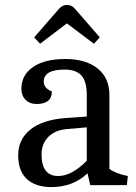

<svg xmlns="http://www.w3.org/2000/svg" viewBox="-20 -753 555 781"><path d="M189 8Q125 8 89.5 -24.5Q54 -57 54 -121.5Q54 -186 103.5 -226Q153 -266 248 -273L333 -279V-367Q333 -421 311.5 -445.5Q290 -470 243 -470Q158 -470 158 -421Q158 -394 191 -381Q191 -330 129 -330Q101 -330 84 -347Q67 -364 67 -392Q67 -448 114.5 -480.5Q162 -513 245.5 -513Q329 -513 377 -474.5Q425 -436 425 -367V-66Q450 -47 500 -37L496 0H347L336 -48Q277 8 189 8ZM149 -125Q149 -37 217 -37Q271 -37 333 -99V-235L252 -228Q204 -224 176.5 -196Q149 -168 149 -125ZM219 -716Q233 -733 252.5 -733Q272 -733 286 -716L386 -601L362 -575L252 -658L143 -575L119 -601Z"/></svg>

Font: Cambo
Style: Regular
Weight: 400
Designer: Carolina Giovagnoli, Andres Torresi
Foundry: Carolina Giovagnoli, Andres Torresi
Version: Version 2.001